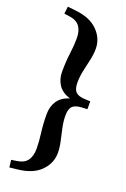

<svg xmlns="http://www.w3.org/2000/svg" viewBox="-162 -763 628 954"><g transform="rotate(20 152.0 -286.0)"><path d="M287.5 -307V-265.5L257 -264Q223 -262 209.2 -247.5Q195.5 -233 195.5 -199Q195.5 -167.5 202.8 -134.5Q210 -101.5 217 -70Q224 -38.5 224 -11Q224 43.5 183.8 84.5Q143.5 125.5 67 134L22 139L17.5 100.5L44 96.5Q84.5 91 101 67.5Q117.5 44 117.5 6.5Q117.5 -31 111.5 -76.2Q105.5 -121.5 105.5 -174.5Q105.5 -213.5 125 -243.2Q144.5 -273 187.5 -286Q144.5 -299.5 125 -329Q105.5 -358.5 105.5 -397.5Q105.5 -451 111.5 -496Q117.5 -541 117.5 -578.5Q117.5 -616.5 101 -640Q84.5 -663.5 44 -669L17.5 -672.5L22 -711L67 -706Q143.5 -697.5 183.8 -656.5Q224 -615.5 224 -561Q224 -533.5 217 -502Q210 -470.5 202.8 -437.8Q195.5 -405 195.5 -373.5Q195.5 -339.5 209.2 -324.8Q223 -310 257 -308.5Z"/></g></svg>

Font: Newsreader Text
Style: Bold
Weight: 700
Designer: Hugues Gentile
Foundry: Production Type
Version: Version 1.001